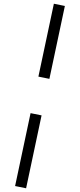

<svg xmlns="http://www.w3.org/2000/svg" viewBox="-20 -726 430 1030"><path d="M269 -706 328 -694 245 -303 186 -315ZM144 -119 203 -107 120 284 61 272Z"/></svg>

Font: Ysabeau Medium
Style: Italic
Weight: 500
Italic angle: -12°
Designer: Christian Thalmann (Catharsis Fonts)
Version: Version 0.003